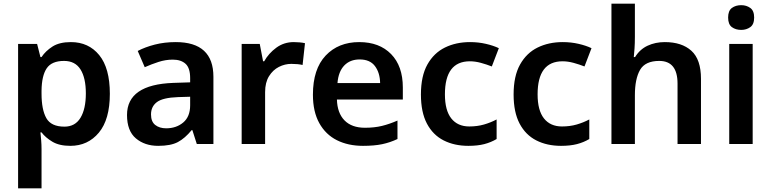

<svg xmlns="http://www.w3.org/2000/svg" viewBox="-20 -780 4175 1040"><path d="M364 -552Q460 -552 517.5 -481.5Q575 -411 575 -272Q575 -133 515.5 -61.5Q456 10 361 10Q301 10 263.5 -12.5Q226 -35 205 -63H199Q201 -45 203 -20.5Q205 4 205 27V240H78V-542H181L199 -471H205Q227 -504 264.5 -528Q302 -552 364 -552ZM327 -450Q260 -450 233 -410Q206 -370 205 -289V-273Q205 -186 231 -140Q257 -94 329 -94Q387 -94 416 -142Q445 -190 445 -274Q445 -358 416 -404Q387 -450 327 -450Z M932 -552Q1136 -552 1136 -364V0H1046L1022 -75H1018Q982 -31 943.5 -10.5Q905 10 837 10Q764 10 716 -30.5Q668 -71 668 -157Q668 -322 919 -331L1010 -334V-357Q1010 -412 985 -434.5Q960 -457 916 -457Q877 -457 838.5 -444.5Q800 -432 764 -416L726 -504Q766 -525 818.5 -538.5Q871 -552 932 -552ZM944 -254Q862 -251 830 -227Q798 -203 798 -160Q798 -121 821 -103Q844 -85 880 -85Q935 -85 972.5 -116.5Q1010 -148 1010 -210V-256Z M1571 -552Q1586 -552 1603 -550.5Q1620 -549 1632 -546L1619 -428Q1607 -431 1591.5 -432.5Q1576 -434 1558 -434Q1523 -434 1490.5 -417.5Q1458 -401 1437 -367Q1416 -333 1416 -281V0H1289V-542H1387L1405 -448H1411Q1435 -491 1476.5 -521.5Q1518 -552 1571 -552Z M1926 -552Q2035 -552 2098.5 -487Q2162 -422 2162 -306V-241H1805Q1807 -168 1846 -128Q1885 -88 1957 -88Q2008 -88 2049 -98Q2090 -108 2133 -127V-27Q2093 -8 2050 1Q2007 10 1946 10Q1866 10 1805 -20.5Q1744 -51 1709.5 -113Q1675 -175 1675 -267Q1675 -406 1744 -479Q1813 -552 1926 -552ZM1928 -458Q1876 -458 1844.5 -425Q1813 -392 1808 -330H2039Q2038 -386 2011 -422Q1984 -458 1928 -458Z M2517 10Q2441 10 2383 -19.5Q2325 -49 2292.5 -110.5Q2260 -172 2260 -268Q2260 -368 2295 -430.5Q2330 -493 2390 -522.5Q2450 -552 2526 -552Q2571 -552 2612 -542.5Q2653 -533 2682 -519L2644 -420Q2616 -431 2585 -439.5Q2554 -448 2525 -448Q2390 -448 2390 -269Q2390 -182 2424.5 -138.5Q2459 -95 2522 -95Q2565 -95 2601.5 -105.5Q2638 -116 2670 -133V-27Q2640 -9 2603.5 0.5Q2567 10 2517 10Z M3019 10Q2943 10 2885 -19.5Q2827 -49 2794.5 -110.5Q2762 -172 2762 -268Q2762 -368 2797 -430.5Q2832 -493 2892 -522.5Q2952 -552 3028 -552Q3073 -552 3114 -542.5Q3155 -533 3184 -519L3146 -420Q3118 -431 3087 -439.5Q3056 -448 3027 -448Q2892 -448 2892 -269Q2892 -182 2926.5 -138.5Q2961 -95 3024 -95Q3067 -95 3103.5 -105.5Q3140 -116 3172 -133V-27Q3142 -9 3105.5 0.5Q3069 10 3019 10Z M3419 -581Q3419 -545 3417 -517Q3415 -489 3413 -471H3420Q3446 -513 3488 -532.5Q3530 -552 3581 -552Q3673 -552 3725 -505Q3777 -458 3777 -353V0H3650V-327Q3650 -450 3551 -450Q3475 -450 3447 -401.5Q3419 -353 3419 -264V0H3292V-760H3419Z M3995 -752Q4023 -752 4044 -737Q4065 -722 4065 -685Q4065 -648 4044 -633Q4023 -618 3995 -618Q3965 -618 3944.5 -633Q3924 -648 3924 -685Q3924 -722 3944.5 -737Q3965 -752 3995 -752ZM4057 -542V0H3930V-542Z"/></svg>

Font: Noto Sans Meetei Mayek SemiBold
Style: Regular
Weight: 600
Designer: Monotype Design Team and Neelakash Kshetrimayum
Foundry: Monotype Imaging Inc.
Version: Version 2.002; ttfautohint (v1.8.4.7-5d5b)